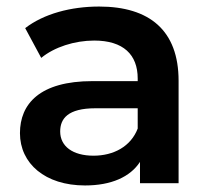

<svg xmlns="http://www.w3.org/2000/svg" viewBox="-20 -560 637 587"><path d="M283 -540C197 -540 114 -518 57 -474L106 -383C146 -416 208 -436 268 -436C357 -436 401 -393 401 -320V-312H263C101 -312 41 -242 41 -153C41 -60 118 7 240 7C320 7 378 -19 408 -65V0H526V-313C526 -467 437 -540 283 -540ZM266 -84C202 -84 164 -113 164 -158C164 -197 187 -229 272 -229H401V-167C380 -112 327 -84 266 -84Z"/></svg>

Font: Talent
Style: Bold
Weight: 600
Designer: Mike Powis
Version: Version 1.001;hotconv 1.0.109;makeotfexe 2.5.65596